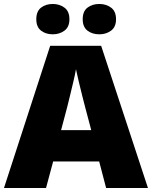

<svg xmlns="http://www.w3.org/2000/svg" viewBox="-20 -948 766 968"><path d="M515 0 480 -134H248L212 0H0L233 -717H490L726 0ZM409 -409Q404 -428 395 -463.5Q386 -499 377 -537Q368 -575 363 -599Q359 -575 350.5 -539Q342 -503 333.5 -468Q325 -433 319 -409L288 -292H440ZM163 -851Q163 -891 187 -909.5Q211 -928 246 -928Q280 -928 305 -909.5Q330 -891 330 -851Q330 -812 305 -793.5Q280 -775 246 -775Q211 -775 187 -793.5Q163 -812 163 -851ZM397 -851Q397 -891 421 -909.5Q445 -928 481 -928Q515 -928 540 -909.5Q565 -891 565 -851Q565 -812 540 -793.5Q515 -775 481 -775Q445 -775 421 -793.5Q397 -812 397 -851Z"/></svg>

Font: Noto Sans Ethiopic Black
Style: Regular
Weight: 900
Designer: Monotype Design Team
Foundry: Monotype Imaging Inc.
Version: Version 2.102; ttfautohint (v1.8.4.7-5d5b)